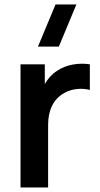

<svg xmlns="http://www.w3.org/2000/svg" viewBox="-20 -822 439 842"><path d="M70 0H191V-274.5C191 -337 213 -387.5 262.5 -414.5C296 -434 341.5 -436.5 374 -427.5V-540C325.5 -547.5 270.5 -539 230.5 -511.5C208 -497.5 190 -477 176.5 -453.5V-540H70ZM146.5 -617.5H238L315 -802.5H223.5Z"/></svg>

Font: Manrope
Style: Bold
Weight: 700
Designer: Mikhail Sharanda
Foundry: Mikhail Sharanda
Version: Version 4.505;FEAKit 1.0